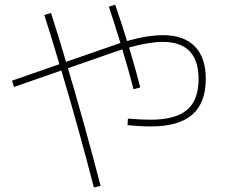

<svg xmlns="http://www.w3.org/2000/svg" viewBox="-20 -781 978 836"><path d="M535.2 -236.3 537.1 -264.6Q592.3 -259.8 635.7 -259.8Q743.7 -259.8 794.2 -302.5Q844.7 -345.2 844.7 -436.5Q844.7 -598.6 688.5 -598.6Q630.4 -598.6 542 -574.2Q570.3 -481 590.8 -400.4L561.5 -392.6Q540.5 -473.6 512.7 -565.9L481.4 -555.7L275.9 -483.9Q348.6 -238.8 418 28.3L388.7 35.2Q322.3 -222.7 247.1 -474.1L41 -402.3L32.2 -429.7L238.8 -501.5Q200.7 -629.9 172.9 -715.8L202.1 -724.6Q241.2 -602.1 267.6 -511.7L472.7 -583L504.4 -593.8Q480.5 -671.9 454.1 -752L481.4 -760.7Q508.8 -682.1 533.2 -602.5Q623 -627.9 689.5 -627.9Q780.3 -627.9 828.1 -579.1Q876 -530.3 876 -437.5Q876 -333 816.9 -281.7Q757.8 -230.5 637.7 -230.5Q587.9 -230.5 535.2 -236.3Z"/></svg>

Font: Pretendard JP Thin
Style: Regular
Weight: 100
Designer: Base glyphs from Inter by Rasmus Andersson; Hangeul glyphs from Noto Sans CJK(Source Han Sans) by Jang Soo-young and Kan
Foundry: Kil Hyung-jin
Version: Version 1.309